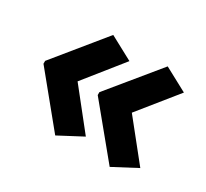

<svg xmlns="http://www.w3.org/2000/svg" viewBox="-100 -650 807 751"><g transform="rotate(30 303.5 -274.0)"><path d="M38 -280 218 -501 324 -444 188 -274 324 -103 218 -47 38 -267ZM283 -280 464 -501 570 -444 433 -274 570 -103 464 -47 283 -267Z"/></g></svg>

Font: Noto Sans Thai Looped
Style: Bold
Weight: 700
Designer: Sasikarn Vongin, Ben Mitchell
Foundry: The Fontpad Ltd
Version: Version 1.001; ttfautohint (v1.8.4.7-5d5b)